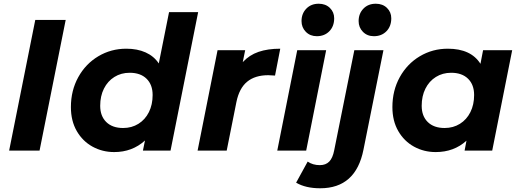

<svg xmlns="http://www.w3.org/2000/svg" viewBox="-20 -807 2783 1029"><path d="M169 -700H332L192 0H29Z M1042 -742 894 0H746L757 -54Q689 8 592 8Q529 8 476 -21Q423 -50 391.5 -104.5Q360 -159 360 -233Q360 -322 399.5 -393.5Q439 -465 507 -505.5Q575 -546 657 -546Q716 -546 760.5 -526Q805 -506 831 -467L886 -742ZM798 -298Q798 -353 765.5 -385Q733 -417 675 -417Q629 -417 593 -394.5Q557 -372 537 -332Q517 -292 517 -240Q517 -185 549.5 -153Q582 -121 640 -121Q686 -121 722 -143.5Q758 -166 778 -206Q798 -246 798 -298Z M1482 -546 1454 -402Q1426 -404 1418 -404Q1347 -404 1304.5 -369Q1262 -334 1247 -260L1195 0H1039L1146 -538H1294L1281 -474Q1316 -512 1365.5 -529Q1415 -546 1482 -546Z M1573 -538H1728L1621 0H1466ZM1596 -694Q1596 -734 1621.5 -760.5Q1647 -787 1688 -787Q1725 -787 1748 -764.5Q1771 -742 1771 -709Q1771 -666 1745 -639.5Q1719 -613 1678 -613Q1642 -613 1619 -636.5Q1596 -660 1596 -694Z M1567 172 1629 59Q1656 78 1694 78Q1726 78 1744.5 59Q1763 40 1771 -1L1879 -538H2035L1928 -5Q1887 202 1696 202Q1618 202 1567 172ZM1902 -694Q1902 -734 1927.5 -760.5Q1953 -787 1994 -787Q2031 -787 2054 -764.5Q2077 -742 2077 -709Q2077 -666 2051 -639.5Q2025 -613 1984 -613Q1948 -613 1925 -636.5Q1902 -660 1902 -694Z M2725 -538 2618 0H2470L2480 -53Q2413 8 2315 8Q2252 8 2199 -21Q2146 -50 2114.5 -104.5Q2083 -159 2083 -233Q2083 -322 2122.5 -393.5Q2162 -465 2230 -505.5Q2298 -546 2380 -546Q2504 -546 2555 -465L2569 -538ZM2521 -298Q2521 -353 2488.5 -385Q2456 -417 2398 -417Q2352 -417 2316 -394.5Q2280 -372 2260 -332Q2240 -292 2240 -240Q2240 -185 2272.5 -153Q2305 -121 2363 -121Q2409 -121 2445 -143.5Q2481 -166 2501 -206Q2521 -246 2521 -298Z"/></svg>

Font: Idrija
Style: Bold Italic
Weight: 700
Italic angle: -11.3°
Designer: Julieta Ulanovsky
Foundry: Julieta Ulanovsky
Version: Version 7.200